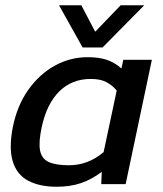

<svg xmlns="http://www.w3.org/2000/svg" viewBox="-20 -702 623 732"><path d="M295 -521 205 -682H290L343 -581L440 -682H530L371 -521ZM196 10Q132 10 88.5 -12.5Q45 -35 29 -85.5Q13 -136 29 -218Q46 -301 88.5 -360.5Q131 -420 189.5 -452Q248 -484 314 -484Q357 -484 387 -474Q417 -464 443 -441L450 -474H559L459 0H366L368 -47Q330 -18 289 -4Q248 10 196 10ZM243 -72Q316 -72 375 -122L425 -357Q407 -378 384.5 -389.5Q362 -401 326 -401Q254 -401 206 -353.5Q158 -306 139 -217Q127 -161 132.5 -129.5Q138 -98 164.5 -85Q191 -72 243 -72Z"/></svg>

Font: Kanit
Style: Italic
Weight: 400
Italic angle: -12°
Designer: Katatrad Team
Foundry: CadsonDemak
Version: Version 2.000; ttfautohint (v1.8.3)